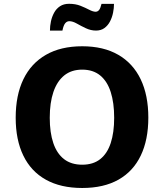

<svg xmlns="http://www.w3.org/2000/svg" viewBox="-20 -960 847 991"><path d="M404.3 10.3Q293.5 10.3 216.8 -32.5Q140.1 -75.2 100.6 -156.5Q61 -237.8 61 -352.5Q61 -468.8 100.8 -551Q140.6 -633.3 217.3 -677.2Q293.9 -721.2 404.3 -721.2Q514.2 -721.2 590.3 -677.2Q666.5 -633.3 706.1 -550.8Q745.6 -468.3 745.6 -353Q745.6 -238.3 706.5 -157Q667.5 -75.7 591.6 -32.7Q515.6 10.3 404.3 10.3ZM404.3 -109.9Q460.9 -109.9 497.3 -138.7Q533.7 -167.5 551.5 -221.7Q569.3 -275.9 569.3 -352.1Q569.3 -429.2 551.5 -484.9Q533.7 -540.5 497.1 -570.6Q460.4 -600.6 404.3 -600.6Q348.6 -600.6 311.5 -570.6Q274.4 -540.5 255.6 -485.1Q236.8 -429.7 236.8 -352.1Q236.8 -275.9 255.1 -221.7Q273.4 -167.5 310.5 -138.7Q347.7 -109.9 404.3 -109.9ZM237.8 -802.2Q237.8 -825.7 242.9 -849.6Q248 -873.5 259.3 -894.3Q270.5 -915 289.6 -927.7Q308.6 -940.4 336.4 -940.4Q369.6 -940.4 395.3 -930.2Q420.9 -919.9 440.4 -909.7Q460 -899.4 473.6 -899.4Q483.9 -899.4 491.2 -908.2Q498.5 -917 503.9 -939.9H568.4Q568.4 -918 563.5 -894Q558.6 -870.1 547.9 -849.4Q537.1 -828.6 519.3 -815.4Q501.5 -802.2 475.6 -802.2Q448.7 -802.2 423.3 -814.2Q397.9 -826.2 376.5 -838.4Q355 -850.6 337.9 -850.6Q325.2 -850.6 316.4 -839.8Q307.6 -829.1 302.2 -802.2Z"/></svg>

Font: Comme
Style: Bold
Weight: 700
Version: Version 1.000;gftools[0.9.27]